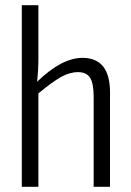

<svg xmlns="http://www.w3.org/2000/svg" viewBox="-20 -720 506 740"><path d="M298 -497Q404 -497 404 -364V0H341V-347Q341 -399 327 -420.5Q313 -442 281 -442Q248 -442 214.5 -423Q181 -404 128 -360V0H64V-700H128V-499Q128 -450 123 -405Q218 -497 298 -497Z"/></svg>

Font: exo2condensed_l
Style: Regular
Weight: 300
Width: 3
Designer: Natanael Gama
Version: Version 1.001;PS 001.001;hotconv 1.0.70;makeotf.lib2.5.58329